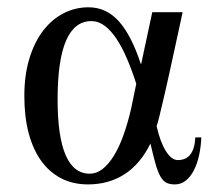

<svg xmlns="http://www.w3.org/2000/svg" viewBox="-20 -481 589 516"><path d="M346.2 -255.9Q334.5 -292.5 321.3 -323.2Q308.1 -354 293.2 -376.5Q278.3 -398.9 261.5 -411.6Q244.6 -424.3 225.6 -424.3Q134.8 -424.3 134.8 -213.9Q134.8 -14.2 221.2 -14.2Q239.3 -14.2 255.4 -26.6Q271.5 -39.1 285.6 -61.8Q299.8 -84.5 311.5 -116.9Q323.2 -149.4 332.5 -189.5ZM389.2 -448.2H470.7Q470.7 -447.3 467 -430.4Q463.4 -413.6 458 -389.2Q452.6 -364.7 446.5 -336.2Q440.4 -307.6 434.8 -282.7Q429.2 -257.8 425.3 -240.5Q421.4 -223.1 420.9 -221.2Q413.6 -190.4 408.7 -169.9Q403.8 -149.4 400.9 -142.1Q410.6 -99.1 425.8 -75Q440.9 -50.8 458 -50.8Q502 -50.8 504.9 -111.8H521Q520 -85.9 514.9 -63Q509.8 -40 500.7 -22.7Q491.7 -5.4 479 4.6Q466.3 14.6 450.2 14.6Q436.5 14.6 427.5 10.3Q418.5 5.9 411.4 -6.3Q404.3 -18.6 398.2 -40Q392.1 -61.5 384.3 -95.2Q357.4 -40.5 314.9 -12.9Q272.5 14.6 216.3 14.6Q176.3 14.6 144.5 -1.7Q112.8 -18.1 90.8 -48.6Q68.8 -79.1 57.1 -123Q45.4 -167 45.4 -222.7Q45.4 -279.8 59.1 -324.2Q72.8 -368.7 96.4 -399.2Q120.1 -429.7 151.4 -445.6Q182.6 -461.4 217.8 -461.4Q266.1 -461.4 299.8 -423.3Q333.5 -385.3 358.4 -309.1H359.4Z"/></svg>

Font: XB Zar
Style: Regular
Weight: 400
Designer: Behnam
Foundry: Irmug
Version: Version 8.005 2009